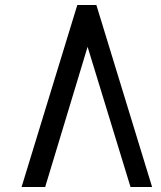

<svg xmlns="http://www.w3.org/2000/svg" viewBox="-20 -745 640 765"><path d="M364 -725 586 0H500L329 -558.5L160 0H66L288 -725Z"/></svg>

Font: JuliaMono
Style: Italic
Weight: 400
Italic angle: -9°
Monospace: yes
Designer: cormullion
Foundry: corm
Version: Version 0.057; ttfautohint (v1.8.4)